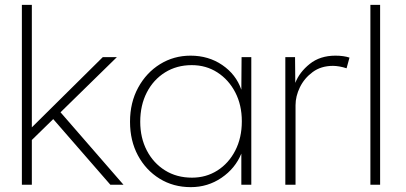

<svg xmlns="http://www.w3.org/2000/svg" viewBox="-20 -760 1672 790"><path d="M70 0V-740H111V-236L403 -525H461L229 -298L488 0H434L199 -270L111 -184V0Z M765 10Q693 10 636.5 -25Q580 -60 547.5 -120.5Q515 -181 515 -259Q515 -338 548.5 -399.5Q582 -461 638.5 -496Q695 -531 764 -531Q838 -531 894.5 -492.5Q951 -454 973 -391L974 -525H1014V0H973V-128Q948 -67 891.5 -28.5Q835 10 765 10ZM770 -29Q828 -29 874.5 -58.5Q921 -88 948 -140.5Q975 -193 975 -261Q975 -328 948 -380Q921 -432 874.5 -462Q828 -492 769 -492Q707 -492 659 -462Q611 -432 584 -379.5Q557 -327 557 -259Q557 -193 584 -141Q611 -89 659 -59Q707 -29 770 -29Z M1154 0V-525H1194L1195 -419Q1212 -463 1254.5 -497Q1297 -531 1360 -531Q1394 -531 1418 -523L1406 -479Q1391 -484 1376.5 -486.5Q1362 -489 1350 -489Q1301 -489 1266.5 -463.5Q1232 -438 1214 -401Q1196 -364 1196 -327V0Z M1504 0V-740H1544V0Z"/></svg>

Font: Readex Pro Light
Style: Regular
Weight: 300
Designer: Bonnie Shaver-Troup, Thomas Jockin
Foundry: Lexend
Version: Version 1.200; ttfautohint (v1.8.3)